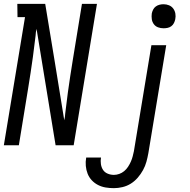

<svg xmlns="http://www.w3.org/2000/svg" viewBox="-20 -755 990 998"><path d="M0 0 110 -666H71L70 -735H215L265 -432L314 -130Q316 -139 317.5 -148Q319 -157 319 -165L333 -276Q339 -317 345 -358.5Q351 -400 358 -441L406 -735H484L363 0H269L170 -605Q168 -596 166.5 -587Q165 -578 165 -570L151 -459Q145 -418 139 -376.5Q133 -335 126 -294L78 0ZM572 223Q550 223 529 219.5Q508 216 489.5 206.5Q471 197 457 182Q443 167 435.5 148Q428 129 426 107.5Q424 86 428 64H505Q502 81 504.5 98Q507 115 515.5 128Q524 141 539.5 147.5Q555 154 572 154Q586 154 600 149Q614 144 625.5 134.5Q637 125 645.5 112Q654 99 660 85.5Q666 72 669.5 58.5Q673 45 676 31L767 -520H844L751 42Q747 64 741 86Q735 108 723.5 129Q712 150 696 168.5Q680 187 660 199.5Q640 212 617 217.5Q594 223 572 223ZM830 -608Q815 -608 801.5 -613Q788 -618 779.5 -629.5Q771 -641 769 -655.5Q767 -670 769 -685Q771 -695 776 -705Q781 -715 790 -721.5Q799 -728 809.5 -730.5Q820 -733 830 -733Q845 -733 858.5 -727.5Q872 -722 880.5 -710.5Q889 -699 891.5 -684.5Q894 -670 891 -655Q889 -645 884 -635Q879 -625 870 -618.5Q861 -612 850.5 -610Q840 -608 830 -608Z"/></svg>

Font: Iosevka QP
Style: Italic
Weight: 400
Italic angle: -9°
Designer: Belleve Invis
Foundry: Belleve Invis
Version: Version 20.0.0; ttfautohint (v1.8.4)